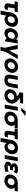

<svg xmlns="http://www.w3.org/2000/svg" viewBox="3296 -4166 1039 7670"><g transform="rotate(90 3815.0 -330.5)"><path d="M465 -521 443 -396H314L276 -178Q274 -164 274 -159Q274 -120 317 -120Q347 -120 379 -136L358 -13Q307 11 249 11Q184 11 149 -18Q114 -47 114 -106Q114 -124 119 -152L161 -396H34L56 -521Z M896 -262Q898 -280 898 -288Q898 -338 869 -370.5Q840 -403 789 -403Q734 -403 689 -362Q644 -321 633 -258Q631 -249 631 -231Q631 -181 660.5 -149.5Q690 -118 740 -118Q806 -118 845.5 -158.5Q885 -199 896 -262ZM814 -533Q884 -533 938.5 -506.5Q993 -480 1023 -430.5Q1053 -381 1053 -315Q1053 -293 1048 -261Q1035 -190 995 -127.5Q955 -65 894 -27Q833 11 759 11Q707 11 669 -9Q631 -29 604 -72L561 169H407L483 -261Q497 -342 545 -404Q593 -466 663.5 -499.5Q734 -533 814 -533Z M1414 -404Q1465 -404 1495 -371Q1525 -338 1525 -289Q1525 -247 1502.5 -207Q1480 -167 1442 -142.5Q1404 -118 1360 -118Q1312 -118 1285.5 -151Q1259 -184 1259 -235Q1259 -252 1262 -270Q1273 -332 1313.5 -368Q1354 -404 1414 -404ZM1718 -521H1564L1551 -445Q1525 -489 1487.5 -511Q1450 -533 1396 -533Q1323 -533 1262 -495Q1201 -457 1161.5 -394.5Q1122 -332 1109 -260Q1104 -227 1104 -202Q1104 -143 1126.5 -94Q1149 -45 1193 -16.5Q1237 12 1300 12Q1357 12 1399 -10Q1441 -32 1486 -77L1626 0Z M2042 -13 2336 -521H2176L1995 -180L1934 -521H1771L1888 -11L1856 169H2010Z M2888 -262Q2892 -283 2892 -308Q2892 -372 2862 -423Q2832 -474 2777 -503.5Q2722 -533 2650 -533Q2569 -533 2497.5 -496.5Q2426 -460 2378 -397.5Q2330 -335 2317 -260Q2313 -237 2313 -211Q2313 -148 2342.5 -97Q2372 -46 2426.5 -17Q2481 12 2553 12Q2644 12 2715 -23Q2786 -58 2830 -120Q2874 -182 2888 -262ZM2740 -295Q2740 -278 2737 -260Q2725 -202 2680 -160Q2635 -118 2577 -118Q2527 -118 2496.5 -151Q2466 -184 2466 -234Q2466 -278 2487 -317Q2508 -356 2545 -379.5Q2582 -403 2626 -403Q2683 -403 2711.5 -373Q2740 -343 2740 -295Z M3358 -522 3307 -228Q3299 -182 3268.5 -151Q3238 -120 3193 -120Q3117 -120 3117 -196Q3117 -212 3120 -228L3171 -522H3017L2966 -231Q2960 -197 2960 -168Q2960 -79 3014 -33.5Q3068 12 3171 12Q3290 12 3365 -49Q3440 -110 3461 -234L3512 -522Z M3967 -278Q3967 -240 3946.5 -202.5Q3926 -165 3889.5 -141.5Q3853 -118 3808 -118Q3757 -118 3727 -149Q3697 -180 3697 -226Q3697 -265 3717.5 -300Q3738 -335 3774 -356.5Q3810 -378 3855 -378Q3910 -378 3938.5 -350.5Q3967 -323 3967 -278ZM4098 -611 4120 -735H3688L3666 -611L3842 -484Q3834 -485 3819 -485Q3758 -485 3700 -455Q3642 -425 3601 -371.5Q3560 -318 3548 -250Q3544 -229 3544 -204Q3544 -143 3573.5 -94Q3603 -45 3657.5 -16.5Q3712 12 3784 12Q3866 12 3936.5 -22.5Q4007 -57 4054.5 -117Q4102 -177 4115 -251Q4119 -275 4119 -301Q4119 -365 4090 -416Q4061 -467 4006 -511L3893 -611Z M4404 -521H4250L4158 0H4312ZM4293 -657H4402L4620 -830H4423Z M5013 -278Q5013 -262 5010 -244Q4997 -169 4948.5 -110.5Q4900 -52 4829 -20Q4758 12 4678 12Q4606 12 4551 -16.5Q4496 -45 4466.5 -95Q4437 -145 4437 -207Q4437 -233 4441 -254Q4454 -327 4501 -388Q4548 -449 4621 -485Q4694 -521 4781 -521H5119L5097 -396H4952Q4981 -376 4997 -346Q5013 -316 5013 -278ZM4861 -254Q4864 -271 4864 -285Q4864 -333 4833.5 -362Q4803 -391 4750 -391Q4689 -391 4646 -353Q4603 -315 4592 -256Q4590 -248 4590 -231Q4590 -184 4620.5 -151Q4651 -118 4702 -118Q4762 -118 4805.5 -156.5Q4849 -195 4861 -254Z M5551 -521 5529 -396H5400L5362 -178Q5360 -164 5360 -159Q5360 -120 5403 -120Q5433 -120 5465 -136L5444 -13Q5393 11 5335 11Q5270 11 5235 -18Q5200 -47 5200 -106Q5200 -124 5205 -152L5247 -396H5120L5142 -521Z M5982 -262Q5984 -280 5984 -288Q5984 -338 5955 -370.5Q5926 -403 5875 -403Q5820 -403 5775 -362Q5730 -321 5719 -258Q5717 -249 5717 -231Q5717 -181 5746.5 -149.5Q5776 -118 5826 -118Q5892 -118 5931.5 -158.5Q5971 -199 5982 -262ZM5900 -533Q5970 -533 6024.5 -506.5Q6079 -480 6109 -430.5Q6139 -381 6139 -315Q6139 -293 6134 -261Q6121 -190 6081 -127.5Q6041 -65 5980 -27Q5919 11 5845 11Q5793 11 5755 -9Q5717 -29 5690 -72L5647 169H5493L5569 -261Q5583 -342 5631 -404Q5679 -466 5749.5 -499.5Q5820 -533 5900 -533Z M6420 -521H6266L6174 0H6328Z M6678 -118Q6712 -118 6749.5 -126.5Q6787 -135 6838 -158L6844 -32Q6743 12 6642 12Q6555 12 6495.5 -25Q6436 -62 6436 -124Q6436 -177 6472.5 -216Q6509 -255 6573 -271Q6501 -302 6501 -367Q6501 -373 6503 -389Q6515 -459 6581 -496Q6647 -533 6739 -533Q6838 -533 6915 -484L6854 -362Q6796 -403 6729 -403Q6694 -403 6671.5 -391.5Q6649 -380 6649 -359Q6649 -324 6733 -324H6784L6764 -210H6697Q6644 -210 6618 -195Q6592 -180 6592 -157Q6592 -136 6618 -127Q6644 -118 6678 -118Z M7524 -278Q7524 -262 7521 -244Q7508 -169 7459.5 -110.5Q7411 -52 7340 -20Q7269 12 7189 12Q7117 12 7062 -16.5Q7007 -45 6977.5 -95Q6948 -145 6948 -207Q6948 -233 6952 -254Q6965 -327 7012 -388Q7059 -449 7132 -485Q7205 -521 7292 -521H7630L7608 -396H7463Q7492 -376 7508 -346Q7524 -316 7524 -278ZM7372 -254Q7375 -271 7375 -285Q7375 -333 7344.5 -362Q7314 -391 7261 -391Q7200 -391 7157 -353Q7114 -315 7103 -256Q7101 -248 7101 -231Q7101 -184 7131.5 -151Q7162 -118 7213 -118Q7273 -118 7316.5 -156.5Q7360 -195 7372 -254Z"/></g></svg>

Font: Geom Bold
Style: Bold Italic
Weight: 700
Italic angle: -10°
Version: Version 1.102